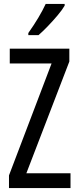

<svg xmlns="http://www.w3.org/2000/svg" viewBox="-20 -963 401 983"><path d="M341 0H26V-65L244 -638H30V-714H335V-648L115 -76H341ZM311 -934Q299 -913 275 -884.5Q251 -856 224.5 -828.5Q198 -801 177 -783H125V-794Q183 -876 214 -943H311Z"/></svg>

Font: Noto Sans Hebrew ExtraCondensed
Style: Regular
Weight: 400
Width: 2
Designer: Monotype Design Team
Foundry: Monotype Imaging Inc.
Version: Version 2.004; ttfautohint (v1.8.4.7-5d5b)